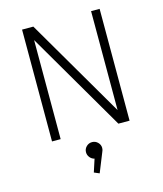

<svg xmlns="http://www.w3.org/2000/svg" viewBox="-137 -800 984 1161"><g transform="rotate(-15 355.0 -219.5)"><path d="M544.5 -700H598V0H528L166.5 -620V0H112.5V-700H183L544.5 -80.5ZM395.5 116.5Q395.5 129 389.5 140.5L341 261L308 247L334 167Q317 163 305.5 149Q294 135 294 116.5Q294 96 309 81.2Q324 66.5 345 66.5Q365.5 66.5 380.5 81.2Q395.5 96 395.5 116.5Z"/></g></svg>

Font: League Mono UltraLight
Style: Regular
Weight: 200
Width: 6
Designer: Tyler Finck
Foundry: The League of Moveable Type / Tyler Finck
Version: Version 2.210